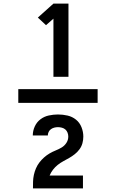

<svg xmlns="http://www.w3.org/2000/svg" viewBox="-20 -870 640 1060"><path d="M275 -446V-767L234 -731L189 -773L275 -850H358V-446ZM162 170Q162 151 162.5 132.5Q163 114 167 95.5Q171 77 178.5 59.5Q186 42 197.5 27Q209 12 223 -0.5Q237 -13 253 -22.5Q269 -32 286.5 -39Q304 -46 320 -55.5Q336 -65 346.5 -81Q357 -97 357 -116Q357 -127 353 -137.5Q349 -148 341 -155Q333 -162 322 -165Q311 -168 300 -168Q290 -168 280 -165.5Q270 -163 261.5 -157Q253 -151 248.5 -141.5Q244 -132 244 -122H161Q161 -148 172 -172Q183 -196 203.5 -211.5Q224 -227 249.5 -232.5Q275 -238 300 -238Q327 -238 353 -232Q379 -226 399.5 -209.5Q420 -193 430 -167.5Q440 -142 440 -116Q440 -97 435 -79Q430 -61 419 -46Q408 -31 393 -19Q378 -7 362 2Q346 11 329.5 20Q313 29 298.5 40.5Q284 52 272.5 67Q261 82 254 99H438V170ZM81 -302V-378H519V-302Z"/></svg>

Font: Iosevka Curly Extended
Style: Bold
Weight: 700
Width: 7
Monospace: yes
Designer: Belleve Invis
Foundry: Belleve Invis
Version: Version 11.1.0; ttfautohint (v1.8.3)